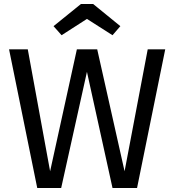

<svg xmlns="http://www.w3.org/2000/svg" viewBox="-20 -934 866 954"><path d="M661 0H539L412 -577L284 0H165L25 -689H118L229 -83L362 -689H463L599 -83L714 -689H801ZM246 -804 382 -914H443L578 -804L539 -759L412 -840L286 -759Z"/></svg>

Font: FiraGOUPP
Style: Medium
Weight: 400
Designer: bBox Type
Foundry: bBox Type GmbH
Version: Version 1.001